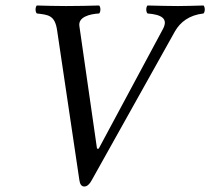

<svg xmlns="http://www.w3.org/2000/svg" viewBox="-20 -667 766 699"><path d="M617 -553C636 -586 668 -612 721 -618C727 -624 727 -641 721 -647C684 -646 653 -645 627 -645C601 -645 557 -646 517 -647C511 -641 511 -624 517 -618C567 -614 594 -600 573 -561L340 -127C338 -125 336 -124 333 -127L269 -572C264 -605 306 -616 341 -618C347 -624 347 -641 341 -647C308 -646 259 -645 220 -645C180 -645 154 -646 114 -647C108 -641 108 -624 114 -618C156 -613 180 -612 188 -556L269 -11C271 4 277 12 287 12C297 12 306 4 314 -11Z"/></svg>

Font: Libertinus Serif
Style: Italic
Weight: 400
Italic angle: -12°
Designer: Philipp H. Poll, Khaled Hosny
Foundry: Caleb Maclennan
Version: Version 7.050;RELEASE